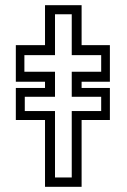

<svg xmlns="http://www.w3.org/2000/svg" viewBox="-20 -720 489 740"><path d="M153.5 0V-257.5H41V-381H153.5V-405H41V-546H153.5V-700H294.5V-546H403.5V-405H294.5V-381H403.5V-257.5H294.5V0ZM192 -36H256.5V-292H370V-347H256.5V-443.5H370V-507.5H256.5V-665H192V-507.5H74V-443.5H192V-347H75.5V-292H192Z"/></svg>

Font: Tourney Thin
Style: Regular
Weight: 400
Version: Version 1.015